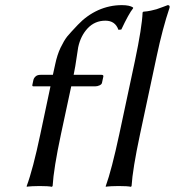

<svg xmlns="http://www.w3.org/2000/svg" viewBox="-20 -718 675 741"><path d="M440.4 -200.2 500.5 -481.9Q528.3 -613.8 530.3 -669.9L533.2 -672.9Q547.9 -673.8 562.5 -677Q577.1 -680.2 584.2 -682.4Q591.3 -684.6 607.9 -690.9Q624.5 -697.3 627.4 -698.2Q636.7 -698.2 634.3 -688Q607.4 -608.4 584.5 -500L520.5 -200.2Q491.7 -64.9 487.8 0L485.4 2.9Q472.2 0 438 0Q422.4 0 409.9 0.7Q397.5 1.5 392.6 2L388.2 2.9V0Q410.6 -61.5 440.4 -200.2ZM280.3 -622.1Q314.9 -658.7 358.9 -678.7Q402.8 -698.2 450.2 -698.2Q480.5 -698.2 493.7 -689V-686Q477.1 -665.5 448.2 -604L437 -603Q424.8 -638.2 386.7 -638.2Q346.2 -638.2 318.4 -608.9Q291 -579.6 281.7 -535.2Q280.3 -527.8 275.4 -494.1Q270.5 -459.5 266.1 -439L264.2 -429.2H372.1Q376 -429.2 377.7 -427.5Q379.4 -425.8 378.9 -422.9L373.5 -397.9Q372.1 -392.1 363.8 -388.4Q355.5 -384.8 347.7 -384.8H254.9L215.3 -200.2Q187 -67.4 183.1 0L180.2 2.9Q167 0 132.8 0Q117.2 0 105 0.7Q92.8 1.5 87.9 2L83.5 2.9L83 0Q106.9 -63.5 135.7 -200.2L174.8 -384.8H108.9Q103.5 -384.8 105 -391.1L108.9 -409.2Q110.4 -416.5 117.2 -422.9Q124 -429.2 136.2 -429.2H184.1L192.9 -469.2Q200.7 -506.8 213.9 -534.2Q227.1 -561.5 239.3 -577.1Q251.5 -591.8 280.3 -622.1Z"/></svg>

Font: Linux Biolinum G
Style: Italic
Weight: 400
Italic angle: -12°
Designer: Philipp H. Poll
Foundry: Philipp H. Poll
Version: Version 0.5.1